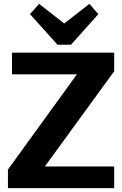

<svg xmlns="http://www.w3.org/2000/svg" viewBox="-20 -972 631 992"><path d="M21 -96 439 -673 517 -588H42V-700H570V-604L150 -27L70 -112H570V0H21ZM488 -899 347 -741H277L135 -899L182 -952L356 -816H267L442 -952Z"/></svg>

Font: Pathway Extreme
Style: Bold
Weight: 700
Designer: Eduardo Rodriguez Tunni
Foundry: Eduardo Rodriguez Tunni
Version: Version 1.001;gftools[0.9.26]